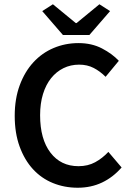

<svg xmlns="http://www.w3.org/2000/svg" viewBox="-20 -868 616 900"><path d="M344 12Q282 12 228 -10Q174 -32 134.5 -75Q95 -118 72 -181Q49 -244 49 -325Q49 -405 72.5 -468.5Q96 -532 136.5 -576Q177 -620 231.5 -643Q286 -666 348 -666Q410 -666 458 -641Q506 -616 537 -583L475 -508Q449 -534 419 -549.5Q389 -565 351 -565Q311 -565 277.5 -548.5Q244 -532 219.5 -501.5Q195 -471 181.5 -427Q168 -383 168 -328Q168 -216 216.5 -152.5Q265 -89 348 -89Q392 -89 426 -107.5Q460 -126 488 -156L550 -83Q510 -37 458.5 -12.5Q407 12 344 12ZM275 -704 178 -816 228 -848 335 -760H339L446 -848L496 -816L399 -704Z"/></svg>

Font: Giro Sans Semibold
Style: Regular
Weight: 600
Designer: Paul D. Hunt
Foundry: Adobe Systems Incorporated
Version: Version 1.000;PS 1.0;hotconv 1.0.88;makeotf.lib2.5.647800